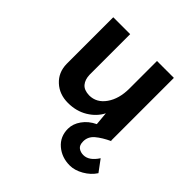

<svg xmlns="http://www.w3.org/2000/svg" viewBox="-174 -558 916 916"><g transform="rotate(45 284.0 -100.5)"><path d="M430 223Q376 223 338 190.5Q300 158 300 105Q300 72 322 41Q344 10 382 -8L376 -75Q355 -34 312 -8Q269 18 213 18Q155 18 116.5 -17.5Q78 -53 77 -109V-424H191V-150Q192 -118 208 -99Q224 -80 259 -79Q309 -79 340.5 -124Q372 -169 372 -238V-424H486V-1L489 0Q446 20 420 42Q394 64 394 96Q394 122 408 132Q422 142 441 142Q479 142 510 94L553 152Q533 183 498 203Q463 223 430 223Z"/></g></svg>

Font: Reem Kufi Medium
Style: Regular
Weight: 500
Designer: Khaled Hosny
Version: Version 1.001